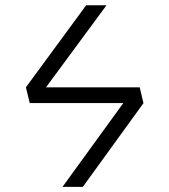

<svg xmlns="http://www.w3.org/2000/svg" viewBox="-20 -725 655 745"><path d="M222.6 0 458.5 -325.1H95.4L80.5 -386.2L314.4 -704.6H393.3L158.5 -386.2H522.1L536.4 -325.6L536.9 -325.1L301.5 0Z"/></svg>

Font: Fira Code Light
Style: Regular
Weight: 300
Monospace: yes
Designer: Carrois Corporate, Edenspiekermann AG, Nikita Prokopov
Foundry: Carrois Corporate, Edenspiekermann AG, Nikita Prokopov
Version: Version 6.000; ttfautohint (v1.8.2) -l 8 -r 50 -G 200 -x 14 